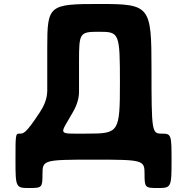

<svg xmlns="http://www.w3.org/2000/svg" viewBox="-20 -723 942 967"><path d="M378 -265V-414C378 -559 381 -563 481 -563C581 -563 584 -556 584 -306C584 -57 579 -50 421 -50C263 -50 280 -39 347 -158C368 -194 379 -231 378 -265ZM794 -50C745 -50 743 -59 743 -376C743 -694 736 -703 481 -703C226 -703 218 -697 218 -484V-265C217 -225 203 -192 181 -158C108 -47 98 -50 78 -50C58 -50 58 -46 58 87C58 220 60 224 126 224C192 224 194 222 194 152C194 83 201 81 451 81C701 81 708 83 708 152C708 222 710 224 776 224C842 224 844 220 844 87C844 -46 843 -50 794 -50Z"/></svg>

Font: Hussar Print
Style: Bold
Weight: 700
Foundry: Cannot Into Space Fonts
Version: Version 2.00